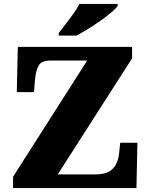

<svg xmlns="http://www.w3.org/2000/svg" viewBox="-20 -951 761 971"><path d="M46 0V-57L421 -645H239Q190 -645 175.5 -619.5Q161 -594 157 -547L152 -485H65L70 -714H648V-656L272 -69H462Q511 -69 536 -86Q561 -103 571 -129Q581 -155 583 -182L588 -229H675L670 0ZM277 -784Q292 -803 312 -829Q332 -855 351.5 -882Q371 -909 381 -931H575V-921Q566 -908 542.5 -888Q519 -868 488 -846Q457 -824 425 -804.5Q393 -785 367 -771H277Z"/></svg>

Font: Noto Serif Myanmar Black
Style: Regular
Weight: 900
Designer: Ben Mitchell and the Monotype Design Team
Foundry: Monotype Imaging Inc.
Version: Version 2.106; ttfautohint (v1.8.4.7-5d5b)